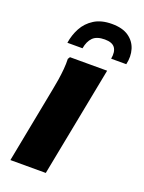

<svg xmlns="http://www.w3.org/2000/svg" viewBox="-144 -828 672 897"><g transform="rotate(20 192.0 -380.0)"><path d="M24.4 0 97.8 -380.4Q102.5 -403.2 106.7 -430.3Q111 -457.4 113.4 -484.9Q115.8 -512.4 114.8 -536L121.6 -546.8H306.4L200.4 0ZM253.7 -760Q306.1 -760 337 -738.5Q367.9 -717.1 378.7 -681.9Q389.4 -646.8 380 -606H304.8Q311.3 -642 297.6 -661.2Q283.8 -680.4 246.9 -680.4Q207 -680.4 187.8 -661.2Q168.6 -642 162.4 -606H87.2Q93.2 -646 112 -681Q130.8 -716 165.8 -738Q200.7 -760 253.7 -760Z"/></g></svg>

Font: Kufam
Style: Italic
Weight: 400
Italic angle: -11°
Designer: Artur Schmal
Foundry: Original Type
Version: Version 1.301; ttfautohint (v1.8.3)